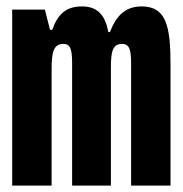

<svg xmlns="http://www.w3.org/2000/svg" viewBox="-20 -579 570 599"><path d="M18 0H141V-363C141 -414 146 -442 178 -442C200 -442 205 -425 205 -380V0H326V-368C326 -418 331 -442 361 -442C384 -442 389 -423 389 -381V0H512V-379C512 -498 498 -559 422 -559C368 -559 341 -526 323 -479H318C309 -526 289 -559 236 -559C188 -559 161 -537 143 -486H136L120 -549H18Z"/></svg>

Font: Noto Sans Mono Condensed ExtraBold
Style: Regular
Weight: 800
Width: 3
Designer: Monotype Design Team
Foundry: Monotype Imaging Inc.
Version: Version 2.014